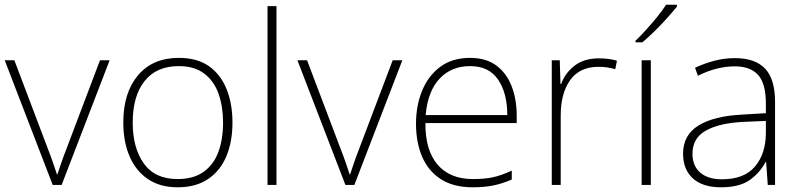

<svg xmlns="http://www.w3.org/2000/svg" viewBox="-20 -786 3396 816"><path d="M204 0 0 -530H41L183 -155Q196 -122 205 -95.5Q214 -69 222 -45H224Q232 -69 241 -95.5Q250 -122 263 -155L405 -530H446L242 0Z M968 -265Q968 -185 942.5 -123Q917 -61 865 -25.5Q813 10 735 10Q660 10 608.5 -25Q557 -60 530.5 -122Q504 -184 504 -265Q504 -392 566.5 -466Q629 -540 740 -540Q819 -540 869 -504Q919 -468 943.5 -406Q968 -344 968 -265ZM544 -265Q544 -158 591 -91.5Q638 -25 735 -25Q802 -25 845 -55.5Q888 -86 908 -140Q928 -194 928 -265Q928 -333 909 -387Q890 -441 848.5 -473Q807 -505 740 -505Q645 -505 594.5 -441.5Q544 -378 544 -265Z M1155 0H1117V-760H1155Z M1448 0 1244 -530H1285L1427 -155Q1440 -122 1449 -95.5Q1458 -69 1466 -45H1468Q1476 -69 1485 -95.5Q1494 -122 1507 -155L1649 -530H1690L1486 0Z M1978 -540Q2046 -540 2089.5 -507.5Q2133 -475 2154.5 -419.5Q2176 -364 2176 -294V-263H1788Q1787 -148 1839.5 -86.5Q1892 -25 1990 -25Q2039 -25 2074.5 -32.5Q2110 -40 2155 -61V-23Q2116 -6 2077.5 2Q2039 10 1989 10Q1908 10 1854.5 -24Q1801 -58 1774.5 -119Q1748 -180 1748 -260Q1748 -337 1774 -400.5Q1800 -464 1851 -502Q1902 -540 1978 -540ZM1978 -505Q1898 -505 1848 -451.5Q1798 -398 1789 -297H2136Q2136 -390 2097 -447.5Q2058 -505 1978 -505Z M2525 -538Q2547 -538 2566 -535.5Q2585 -533 2602 -528L2595 -492Q2577 -497 2560.5 -499.5Q2544 -502 2523 -502Q2444 -502 2403.5 -446Q2363 -390 2363 -295V0H2325V-530H2359L2362 -429H2365Q2381 -475 2421.5 -506.5Q2462 -538 2525 -538Z M2746 0H2707V-530H2746ZM2857 -758Q2840 -737 2815.5 -709.5Q2791 -682 2763 -654.5Q2735 -627 2710 -606H2681V-613Q2702 -633 2727 -660.5Q2752 -688 2774.5 -716Q2797 -744 2811 -766H2857Z M3104 -539Q3189 -539 3231.5 -494.5Q3274 -450 3274 -353V0H3243L3236 -98H3234Q3210 -52 3166.5 -21Q3123 10 3044 10Q2966 10 2924.5 -28Q2883 -66 2883 -133Q2883 -212 2948.5 -252.5Q3014 -293 3135 -299L3235 -305V-345Q3235 -431 3202 -467.5Q3169 -504 3103 -504Q3026 -504 2946 -464L2934 -498Q2972 -516 3015 -527.5Q3058 -539 3104 -539ZM3139 -268Q3037 -263 2980 -231Q2923 -199 2923 -133Q2923 -81 2956 -52.5Q2989 -24 3048 -24Q3142 -24 3188 -77.5Q3234 -131 3235 -219V-272Z"/></svg>

Font: Noto Sans Bengali UI ExtraLight
Style: Regular
Weight: 200
Designer: Jelle Bosma - Monotype Design Team
Foundry: Monotype Imaging Inc.
Version: Version 2.003; ttfautohint (v1.8.4.7-5d5b)